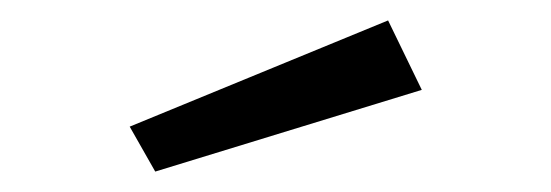

<svg xmlns="http://www.w3.org/2000/svg" viewBox="-20 -812 540 188"><path d="M393 -724 132 -644 107 -688 360 -792Z"/></svg>

Font: Kaisei HarunoUmi
Style: Bold
Weight: 700
Designer: Font-Kai, 金井和夫
Foundry: KAZUO KANAI
Version: Version 5.003